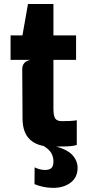

<svg xmlns="http://www.w3.org/2000/svg" viewBox="-20 -722 434 954"><path d="M235 6.5Q167.5 6.5 129.8 -27.8Q92 -62 92 -134L90.5 -378Q90.5 -416.5 131.5 -424.5H32.5V-546H91.5L119 -702H245.5V-546H358V-424.5H245.5V-182Q245.5 -147 254.2 -133.5Q263 -120 288 -120Q313 -120 329.8 -121Q346.5 -122 361.5 -124.5V-2Q343.5 4.5 307.8 5.5Q272 6.5 235 6.5ZM244 211.5Q218 211.5 194.2 206.2Q170.5 201 151.5 193L152 109.5Q178 122.5 204 122.5Q224 122.5 234.8 113.5Q245.5 104.5 245.5 80Q245.5 57 234.5 38Q223.5 19 191.5 0H237Q310.5 17.5 338 46.5Q365.5 75.5 365.5 112Q365.5 159 331.2 185.2Q297 211.5 244 211.5Z"/></svg>

Font: Spline Sans
Style: Bold
Weight: 700
Designer: Eben Sorkin, Mirko Velimirovic
Foundry: Sorkin Type
Version: Version 1.000; ttfautohint (v1.8.3)